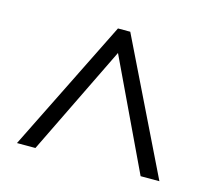

<svg xmlns="http://www.w3.org/2000/svg" viewBox="-67 -793 597 543"><g transform="rotate(15 232.0 -521.5)"><path d="M24 -328 216 -715H252L441 -328H386L234 -648L78 -328Z"/></g></svg>

Font: Noto Sans Condensed Light
Style: Regular
Weight: 300
Width: 3
Designer: Monotype Design Team
Foundry: Monotype Imaging Inc.
Version: Version 2.013; ttfautohint (v1.8.4.7-5d5b)